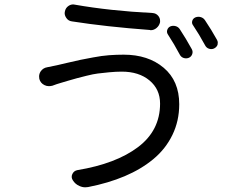

<svg xmlns="http://www.w3.org/2000/svg" viewBox="-20 -796 1040 851"><path d="M724.6 -642.6Q717.8 -652.3 721.2 -663.1Q724.6 -673.8 734.4 -678.7Q746.1 -683.6 758.3 -680.2Q770.5 -676.8 777.3 -666Q803.7 -626 830.1 -578.1Q835.9 -567.4 832 -556.2Q828.1 -544.9 817.4 -540Q805.7 -535.2 793.9 -539.1Q782.2 -543 776.4 -554.7Q752 -600.6 724.6 -642.6ZM835.9 -683.6Q829.1 -692.4 832 -703.1Q835 -713.9 845.7 -718.8Q857.4 -723.6 869.6 -720.2Q881.8 -716.8 888.7 -706.1Q917 -664.1 941.4 -620.1Q945.3 -613.3 945.3 -607.4Q945.3 -602.5 944.3 -597.7Q940.4 -586.9 928.7 -581.1Q918 -576.2 906.2 -580.1Q894.5 -584 888.7 -595.7Q862.3 -644.5 835.9 -683.6ZM689.5 -336.9Q689.5 -400.4 642.6 -439.5Q595.7 -478.5 519.5 -478.5Q493.2 -478.5 463.4 -475.6Q433.6 -472.7 413.6 -470.2Q393.6 -467.8 362.8 -460Q332 -452.1 322.3 -449.7Q312.5 -447.3 281.2 -438Q250 -428.7 250 -428.7Q232.4 -423.8 211.9 -416Q204.1 -414.1 196.3 -414.1Q186.5 -414.1 176.8 -418.9Q159.2 -427.7 154.3 -446.3Q153.3 -452.1 153.3 -457Q153.3 -468.8 160.2 -479.5Q170.9 -495.1 189.5 -498Q210.9 -502 232.4 -506.8Q233.4 -506.8 276.4 -517.1Q319.3 -527.3 336.9 -530.8Q354.5 -534.2 392.6 -541.5Q430.7 -548.8 463.4 -551.3Q496.1 -553.7 528.3 -553.7Q636.7 -553.7 705.6 -495.6Q774.4 -437.5 774.4 -334Q774.4 -259.8 744.1 -197.8Q713.9 -135.7 659.7 -90.8Q605.5 -45.9 532.7 -15.1Q460 15.6 370.1 33.2Q364.3 34.2 357.4 34.2Q344.7 34.2 332 28.3Q313.5 20.5 302.7 2.9Q293.9 -10.7 300.8 -24.9Q307.6 -39.1 323.2 -42Q494.1 -70.3 591.8 -144Q689.5 -217.8 689.5 -336.9ZM298.8 -701.2Q283.2 -703.1 274.4 -715.8Q266.6 -726.6 266.6 -738.3Q266.6 -741.2 267.6 -745.1Q270.5 -760.7 283.2 -769.5Q293 -776.4 304.7 -776.4Q307.6 -776.4 311.5 -775.4Q466.8 -748 656.2 -738.3Q671.9 -737.3 681.6 -725.6Q689.5 -715.8 689.5 -704.1Q689.5 -701.2 689.5 -698.2Q686.5 -682.6 673.8 -671.9Q662.1 -662.1 647.5 -662.1Q645.5 -662.1 644.5 -663.1Q449.2 -677.7 298.8 -701.2Z"/></svg>

Font: Gen Jyuu GothicX Regular
Style: Regular
Weight: 400
Designer: [Source Han Sans]
Ryoko NISHIZUKA  (kana & ideographs); Paul D. Hunt (Latin, Greek & Cyrillic); Wenlong ZHANG  (bopomofo
Version: Version 1.002.20150607